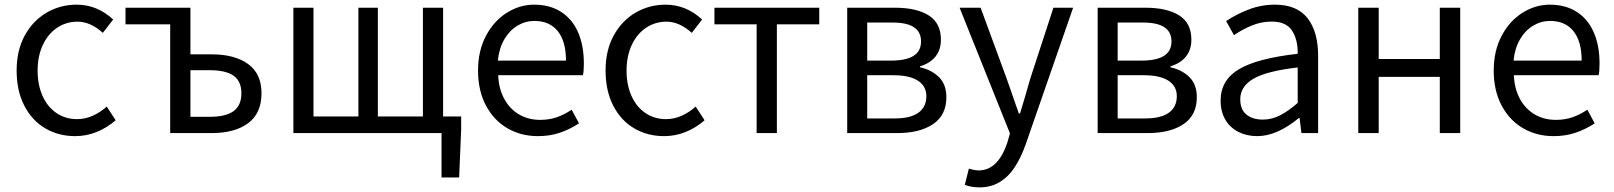

<svg xmlns="http://www.w3.org/2000/svg" viewBox="-20 -576 6985 831"><path d="M52 -270.6Q52 -358.4 87.4 -422.7Q122.8 -487 182 -521.4Q241.2 -555.8 311.8 -555.8Q400.4 -555.8 469.8 -491.6L425.2 -433.8Q371.4 -482.2 315.6 -482.2Q266.2 -482.2 226.8 -455.6Q187.4 -429 165.1 -380.9Q142.8 -332.8 142.8 -270.6Q142.8 -208.4 164.3 -160.6Q185.8 -112.8 224.6 -86.6Q263.4 -60.4 313.4 -60.4Q349 -60.4 382 -75.3Q415 -90.2 442 -114.8L480.6 -55.4Q443.2 -22.8 398.4 -4.8Q353.6 13.2 305.4 13.2Q233.2 13.2 175.6 -20.7Q118 -54.6 85 -119Q52 -183.4 52 -270.6Z M523.2 -470.8V-542.6H804.2V-340.8H896.2Q996.2 -340.8 1054 -298.8Q1111.8 -256.8 1111.8 -172.4Q1111.8 -85.8 1054.1 -42.9Q996.4 0 896.2 0H716.6V-470.8ZM1024.8 -172.6Q1024.8 -224.2 991.1 -248.2Q957.4 -272.2 886.6 -272.2H804.2V-70.4H886.6Q957.4 -70.4 991.1 -95.1Q1024.8 -119.8 1024.8 -172.6Z M1848 0V-71.8H1976V-16.4L1967.2 192.2H1891V0ZM1336.8 -542.6V-71.8H1531.2V-542.6H1615.4V-71.8H1810.4V-542.6H1897.8V0H1249.8V-542.6Z M2049 -270.6Q2049 -355.6 2083 -420.3Q2117 -485 2173 -520.4Q2229 -555.8 2291.8 -555.8Q2359.8 -555.8 2408.3 -524.7Q2456.8 -493.6 2481.9 -436.4Q2507 -379.2 2507 -301Q2507 -267.2 2503 -250.4H2136.2Q2138.6 -192.4 2162.1 -148.7Q2185.6 -105 2225.8 -81.1Q2266 -57.2 2318.2 -57.2Q2356.2 -57.2 2388.9 -68.2Q2421.6 -79.2 2454.2 -101.2L2486 -42.2Q2446.2 -16 2402.9 -1.4Q2359.6 13.2 2307.8 13.2Q2235.2 13.2 2176.5 -20.7Q2117.8 -54.6 2083.4 -119Q2049 -183.4 2049 -270.6ZM2293.2 -485.4Q2253.8 -485.4 2219.5 -464.8Q2185.2 -444.2 2162.6 -405.4Q2140 -366.6 2134.8 -313.8H2429.6Q2429.6 -397.2 2394 -441.3Q2358.4 -485.4 2293.2 -485.4Z M2601 -270.6Q2601 -358.4 2636.4 -422.7Q2671.8 -487 2731 -521.4Q2790.2 -555.8 2860.8 -555.8Q2949.4 -555.8 3018.8 -491.6L2974.2 -433.8Q2920.4 -482.2 2864.6 -482.2Q2815.2 -482.2 2775.8 -455.6Q2736.4 -429 2714.1 -380.9Q2691.8 -332.8 2691.8 -270.6Q2691.8 -208.4 2713.3 -160.6Q2734.8 -112.8 2773.6 -86.6Q2812.4 -60.4 2862.4 -60.4Q2898 -60.4 2931 -75.3Q2964 -90.2 2991 -114.8L3029.6 -55.4Q2992.2 -22.8 2947.4 -4.8Q2902.6 13.2 2854.4 13.2Q2782.2 13.2 2724.6 -20.7Q2667 -54.6 2634 -119Q2601 -183.4 2601 -270.6Z M3072.2 -470.8V-542.6H3525.8V-470.8H3342.4V0H3254.8V-470.8Z M4052.4 -404.4Q4052.4 -360.6 4028.9 -331.3Q4005.4 -302 3962 -289V-284.8Q4012.6 -273.4 4044.3 -241.8Q4076 -210.2 4076 -155.2Q4076 -77.8 4018.6 -38.9Q3961.2 0 3862.6 0H3646.8V-542.6H3853.2Q3947.2 -542.6 3999.8 -509.2Q4052.4 -475.8 4052.4 -404.4ZM3966.4 -396.6Q3966.4 -478.4 3844.2 -478.4H3733.4V-313.8H3837.8Q3966.4 -313.8 3966.4 -396.6ZM3989.4 -160Q3989.4 -203.4 3952.8 -226.9Q3916.2 -250.4 3846.2 -250.4H3733.4V-63.4H3852.8Q3920.6 -63.4 3955 -88.2Q3989.4 -113 3989.4 -160Z M4155.8 224 4173.4 153.8 4183.2 156.6Q4201.4 161.6 4215.4 161.6Q4298.8 161.6 4339.2 43.2L4351.2 1.4L4133.2 -542.6H4224.2L4336.2 -237.8Q4345 -213.2 4354.6 -185.6Q4364.2 -158 4373.6 -130.6L4389.8 -84.8H4394.8Q4415.2 -151.2 4439.8 -237.8L4539.4 -542.6H4624.6L4419.8 47.4Q4399.6 104.4 4373.1 145.8Q4346.6 187.2 4308.2 211.1Q4269.8 235 4219 235Q4183.4 235 4155.8 224Z M5136.4 -404.4Q5136.4 -360.6 5112.9 -331.3Q5089.4 -302 5046 -289V-284.8Q5096.6 -273.4 5128.3 -241.8Q5160 -210.2 5160 -155.2Q5160 -77.8 5102.6 -38.9Q5045.2 0 4946.6 0H4730.8V-542.6H4937.2Q5031.2 -542.6 5083.8 -509.2Q5136.4 -475.8 5136.4 -404.4ZM5050.4 -396.6Q5050.4 -478.4 4928.2 -478.4H4817.4V-313.8H4921.8Q5050.4 -313.8 5050.4 -396.6ZM5073.4 -160Q5073.4 -203.4 5036.8 -226.9Q5000.2 -250.4 4930.2 -250.4H4817.4V-63.4H4936.8Q5004.6 -63.4 5039 -88.2Q5073.4 -113 5073.4 -160Z M5263 -140.6Q5263 -229.2 5342.4 -276.4Q5421.8 -323.6 5596.6 -343.2Q5597.6 -404.8 5571.9 -443.7Q5546.2 -482.6 5484.2 -482.6Q5440 -482.6 5399.3 -466.1Q5358.6 -449.6 5320.8 -423.8L5286.8 -484.8Q5330.8 -514.4 5384.9 -535.1Q5439 -555.8 5498.2 -555.8Q5593.4 -555.8 5639.2 -497.3Q5685 -438.8 5685 -334.2V0H5612.8L5604.8 -65H5601.4Q5506.4 13.2 5421.6 13.2Q5376.2 13.2 5340.1 -5Q5304 -23.2 5283.5 -57.9Q5263 -92.6 5263 -140.6ZM5596.6 -130.6V-284Q5461.6 -268.4 5404.8 -235.1Q5348 -201.8 5348 -146.6Q5348 -101.8 5374.8 -80.1Q5401.6 -58.4 5445.8 -58.4Q5483.6 -58.4 5519.2 -76.2Q5554.8 -94 5596.6 -130.6Z M5947.2 -542.6V-320.6H6211.6V-542.6H6300V0H6211.6V-243.2H5947.2V0H5858.8V-542.6Z M6445 -270.6Q6445 -355.6 6479 -420.3Q6513 -485 6569 -520.4Q6625 -555.8 6687.8 -555.8Q6755.8 -555.8 6804.3 -524.7Q6852.8 -493.6 6877.9 -436.4Q6903 -379.2 6903 -301Q6903 -267.2 6899 -250.4H6532.2Q6534.6 -192.4 6558.1 -148.7Q6581.6 -105 6621.8 -81.1Q6662 -57.2 6714.2 -57.2Q6752.2 -57.2 6784.9 -68.2Q6817.6 -79.2 6850.2 -101.2L6882 -42.2Q6842.2 -16 6798.9 -1.4Q6755.6 13.2 6703.8 13.2Q6631.2 13.2 6572.5 -20.7Q6513.8 -54.6 6479.4 -119Q6445 -183.4 6445 -270.6ZM6689.2 -485.4Q6649.8 -485.4 6615.5 -464.8Q6581.2 -444.2 6558.6 -405.4Q6536 -366.6 6530.8 -313.8H6825.6Q6825.6 -397.2 6790 -441.3Q6754.4 -485.4 6689.2 -485.4Z"/></svg>

Font: 寒蝉端黑体 Light
Style: Regular
Weight: 300
Designer: ChillDuanSans {Warren2060}; 
Source Han Sans {Ryoko NISHIZUKA 西塚涼子 (kana, bopomofo & ideographs); Paul D. Hunt (Latin, G
Foundry: ChillType&Adobe
Version: Version 1.300;Glyphs 3.3 (3306)